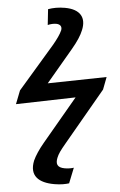

<svg xmlns="http://www.w3.org/2000/svg" viewBox="-64 -810 682 1094"><g transform="rotate(5 276.5 -263.0)"><path d="M289 240C327 240 354 234 373 228L392 137C381 141 362 145 341 145C296 145 287 123 294 89C299 65 309 45 332 5L519 -321L533 -394L202 -329L321 -534C348 -580 364 -618 370 -648C386 -719 352 -766 262 -766C226 -766 194 -760 167 -750L173 -660C188 -667 207 -671 220 -671C242 -671 256 -660 252 -637C246 -612 232 -584 214 -552L48 -275L32 -195L367 -263L209 11C187 49 170 88 163 116C144 206 201 240 289 240Z"/></g></svg>

Font: Noto Sans SemiBold
Style: Italic
Weight: 600
Italic angle: -12°
Designer: Monotype Design Team
Foundry: Monotype Imaging Inc.
Version: Version 2.013